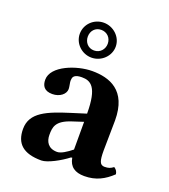

<svg xmlns="http://www.w3.org/2000/svg" viewBox="-126 -757 758 859"><g transform="rotate(20 253.0 -327.5)"><path d="M295 -49C302 -8 329 10 373 10C428 10 467 -11 504 -46C502 -58 498 -66 486 -74C473 -64 463 -60 444 -60C422 -60 416 -78 416 -127L418 -271C418 -415 329 -444 247 -444C174 -444 62 -402 62 -336C62 -308 74 -286 113 -286C149 -286 175 -308 175 -332C175 -337 174 -343 173 -349C171 -359 169 -369 171 -379C172 -390 180 -402 213 -402C255 -402 290 -384 290 -257L223 -236C118 -203 44 -174 44 -95C44 -26 82 10 169 10C198 10 256 -22 289 -48ZM137 -582C137 -536 176 -499 222 -499C269 -499 308 -537 308 -582C308 -629 267 -665 222 -665C175 -665 137 -628 137 -582ZM290 -218V-86C265 -66 240 -50 222 -50C179 -50 164 -79 164 -110C164 -147 167 -178 238 -201ZM222 -631C249 -631 270 -611 270 -582C270 -556 251 -533 222 -533C193 -533 175 -556 175 -582C175 -610 194 -631 222 -631Z"/></g></svg>

Font: Libertinus Serif
Style: Bold
Weight: 700
Designer: Philipp H. Poll, Khaled Hosny
Foundry: Caleb Maclennan
Version: Version 7.050;RELEASE